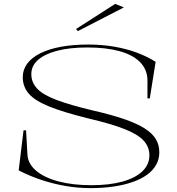

<svg xmlns="http://www.w3.org/2000/svg" viewBox="-20 -952 911 987"><path d="M446 15Q382 15 319.5 4.5Q257 -6 196 -26Q135 -46 76 -76L101 -282H114L121 -159Q123 -111 165 -75Q207 -39 280.5 -19.5Q354 0 450 0Q543 0 609.5 -18.5Q676 -37 712 -71.5Q748 -106 748 -154Q748 -197 718 -229.5Q688 -262 619 -289Q550 -316 431 -344Q306 -375 233 -404.5Q160 -434 128.5 -470Q97 -506 97 -555Q97 -594 120 -625Q143 -656 187 -678Q231 -700 293 -711.5Q355 -723 433 -723Q505 -723 568 -712Q631 -701 684.5 -681Q738 -661 780 -634L750 -446H738V-543Q736 -597 698.5 -634Q661 -671 592.5 -689.5Q524 -708 429 -708Q340 -708 275.5 -691.5Q211 -675 176 -644.5Q141 -614 141 -571Q141 -529 170.5 -497Q200 -465 270 -438.5Q340 -412 458 -384Q554 -362 619 -339.5Q684 -317 723.5 -292Q763 -267 781 -237Q799 -207 799 -169Q799 -134 782.5 -104.5Q766 -75 735 -53Q704 -31 661 -16Q618 -1 563.5 7Q509 15 446 15ZM380 -792 371 -803 572 -932 617 -914Z"/></svg>

Font: Kalnia SemiExpanded ExtraLight
Style: Regular
Weight: 250
Width: 6
Designer: Frida Medrano
Foundry: Frida Medrano
Version: Version 1.105